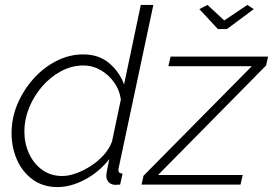

<svg xmlns="http://www.w3.org/2000/svg" viewBox="-20 -750 1109 780"><path d="M214 10Q155 10 113 -20.5Q71 -51 49 -101Q27 -151 27 -209Q27 -271 51 -327.5Q75 -384 115.5 -429.5Q156 -475 208.5 -502Q261 -529 318 -529Q382 -529 424 -493Q466 -457 484 -407L552 -730H603L463 -72Q462 -68 461.5 -65.5Q461 -63 461 -60Q461 -45 478 -45L468 0Q461 0 455.5 0.5Q450 1 446 1Q429 -1 420.5 -11Q412 -21 412 -35Q412 -39 412.5 -44.5Q413 -50 416 -64Q419 -78 424 -104Q384 -52 326 -21Q268 10 214 10ZM233 -35Q259 -35 289.5 -46Q320 -57 350 -76.5Q380 -96 402.5 -121.5Q425 -147 435 -175L471 -346Q466 -384 443.5 -415.5Q421 -447 388.5 -465.5Q356 -484 320 -484Q271 -484 227.5 -460.5Q184 -437 150.5 -398Q117 -359 98 -311.5Q79 -264 79 -217Q79 -167 98 -126Q117 -85 151.5 -60Q186 -35 233 -35ZM563 -36 1003 -481H664L673 -520H1069L1061 -484L622 -39H966L957 0H555ZM790 -713 823 -730 891 -667 985 -730 1011 -713 902 -632H865Z"/></svg>

Font: Raleway Thin Light
Style: Italic
Weight: 300
Italic angle: -12°
Version: Version 4.026